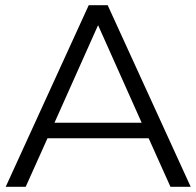

<svg xmlns="http://www.w3.org/2000/svg" viewBox="-20 -720 757 740"><path d="M553 -187H163L79 0H2L322 -700H395L715 0H637ZM526 -247 358 -623 190 -247Z"/></svg>

Font: Montserrat-Regular
Style: Regular
Weight: 400
Version: Version 7.200